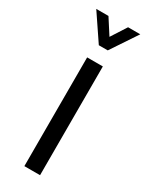

<svg xmlns="http://www.w3.org/2000/svg" viewBox="-183 -724 598 763"><g transform="rotate(30 116.0 -342.0)"><path d="M80 0V-499H152V0ZM96 -564 15 -684H71L116 -614L161 -684H217L137 -564Z"/></g></svg>

Font: Maven Pro
Style: Regular
Weight: 400
Designer: Joe Prince
Foundry: Joe Prince
Version: Version 2.103